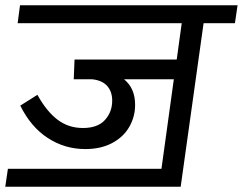

<svg xmlns="http://www.w3.org/2000/svg" viewBox="-36 -709 922 729"><path d="M856 -621H737L650 0H-16L-6 -68H577L624 -408H435Q477 -374 477 -311Q477 -266 455 -227.5Q433 -189 390 -166Q347 -143 288 -143Q210 -143 145.5 -185Q81 -227 41 -308L106 -349Q141 -286 182.5 -254.5Q224 -223 279 -223Q335 -223 362.5 -253.5Q390 -284 390 -327Q390 -361 371 -382.5Q352 -404 314 -408H244L247 -483H635L654 -621H31L40 -689H866Z"/></svg>

Font: FiraGO
Style: Italic
Weight: 400
Italic angle: -8°
Designer: bBox Type GmbH
Foundry: bBox Type GmbH
Version: Version 1.001